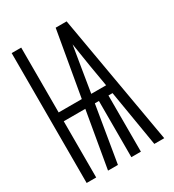

<svg xmlns="http://www.w3.org/2000/svg" viewBox="-178 -838 855 941"><g transform="rotate(-30 250.0 -367.5)"><path d="M34 0V-735H88V-368H219L283 -735H345L473 0H417L364 -318H341V0H287V-318H264L211 0H155L210 -318H88V0ZM356 -367 335 -490Q330 -523 324.5 -556.5Q319 -590 314 -623Q308 -590 303 -556.5Q298 -523 292 -490L272 -367Z"/></g></svg>

Font: Iosevka Fixed SS04 Light
Style: Regular
Weight: 300
Monospace: yes
Designer: Belleve Invis
Foundry: Belleve Invis
Version: Version 32.5.0